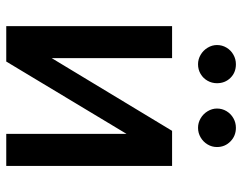

<svg xmlns="http://www.w3.org/2000/svg" viewBox="-100 -674 774 614"><g transform="rotate(90 287.0 -367.0)"><path d="M398.4 -530.3H510.7V0H408.2V-384.8L176.8 0H63.5V-530.3H166V-145.5ZM124 -673.8Q124 -690.4 132.3 -704.3Q140.6 -718.3 154.8 -726.3Q168.9 -734.4 185.5 -734.4Q211.9 -734.4 229 -717Q246.1 -699.7 246.1 -673.8Q246.1 -657.7 238.3 -643.8Q230.5 -629.9 216.6 -621.6Q202.6 -613.3 185.5 -613.3Q169.4 -613.3 155.3 -621.6Q141.1 -629.9 132.6 -644Q124 -658.2 124 -673.8ZM327.1 -673.8Q327.1 -690.4 335.4 -704.3Q343.8 -718.3 357.9 -726.3Q372.1 -734.4 388.7 -734.4Q414.6 -734.4 432.4 -716.8Q450.2 -699.2 450.2 -673.8Q450.2 -657.7 441.9 -643.8Q433.6 -629.9 419.4 -621.6Q405.3 -613.3 388.7 -613.3Q372.6 -613.3 358.4 -621.6Q344.2 -629.9 335.7 -644Q327.1 -658.2 327.1 -673.8Z"/></g></svg>

Font: Pretendard JP Medium
Style: Regular
Weight: 500
Designer: Base glyphs from Inter by Rasmus Andersson; Hangeul glyphs from Noto Sans CJK(Source Han Sans) by Jang Soo-young and Kan
Foundry: Kil Hyung-jin
Version: Version 1.309